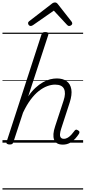

<svg xmlns="http://www.w3.org/2000/svg" viewBox="-20 -1153 692 1552"><path d="M488 16Q460 16 442.5 6Q425 -4 417.5 -23.5Q410 -43 412 -70.5Q414 -98 426 -133L494 -340Q514 -400 497.5 -434.5Q481 -469 425 -469Q395 -469 361.5 -456.5Q328 -444 294 -417.5Q260 -391 227.5 -347.5Q195 -304 166 -242L88 -4Q85 6 79 10.5Q73 15 58 15Q46 15 37.5 10Q29 5 33 -6L315 -873Q319 -885 325.5 -889.5Q332 -894 346 -894Q362 -894 368 -888Q374 -882 370 -870L208 -374Q236 -415 266.5 -443Q297 -471 327 -488Q357 -505 385.5 -512Q414 -519 439 -519Q488 -519 518.5 -497Q549 -475 556.5 -431.5Q564 -388 543 -323L475 -114Q466 -87 465 -68.5Q464 -50 472 -40.5Q480 -31 496 -31Q513 -31 528.5 -40.5Q544 -50 557.5 -65Q571 -80 581 -94Q585 -101 592 -104Q599 -107 610 -100Q621 -94 622 -86.5Q623 -79 618 -71Q606 -52 587.5 -31.5Q569 -11 544 2.5Q519 16 488 16ZM228 -943Q219 -943 213 -950Q207 -957 207 -965Q207 -971 209 -974Q211 -977 215 -981L394 -1119Q403 -1127 410 -1130Q417 -1133 425 -1133Q432 -1133 437.5 -1129.5Q443 -1126 449 -1118L558 -979Q561 -975 562.5 -971Q564 -967 564 -963Q564 -955 555.5 -949Q547 -943 540 -943Q534 -943 529.5 -945.5Q525 -948 521 -953L415 -1067L250 -952Q243 -947 238 -945Q233 -943 228 -943ZM0 369H652V379H0ZM0 -20H652V0H0ZM0 -505H652V-500H0ZM0 -889H652V-879H0Z"/></svg>

Font: Playwrite HR Guides
Style: Regular
Weight: 400
Designer: Veronika Burian, José Scaglione
Foundry: TypeTogether
Version: Version 1.003